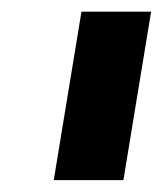

<svg xmlns="http://www.w3.org/2000/svg" viewBox="-20 -747 276 325"><path d="M235.8 -727.3H117.9L71 -442.1H188.9Z"/></svg>

Font: TID UI Extra Bold
Style: Italic
Weight: 800
Italic angle: -9.39999°
Designer: The TID Project Authors
Foundry: Bakken & Bæck
Version: Version 1.001;hotconv 1.0.109;makeotfexe 2.5.65596